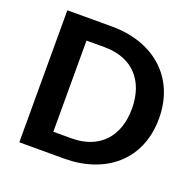

<svg xmlns="http://www.w3.org/2000/svg" viewBox="-123 -826 969 954"><g transform="rotate(20 361.5 -349.0)"><path d="M312 -589C459 -589 544 -496 544 -348C544 -200 459 -107 312 -107H216V-589ZM75 0H312C526 0 687 -125 687 -348C687 -570 526 -698 312 -698H75Z"/></g></svg>

Font: Matrixport Bold
Style: Regular
Weight: 600
Designer: Ninad Kale (Devanagari), Jonny Pinhorn (Latin)
Foundry: Indian Type Foundry
Version: Version 2.000;PS 1.0;hotconv 1.0.79;makeotf.lib2.5.61930; tt